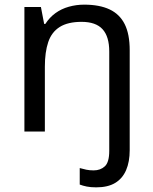

<svg xmlns="http://www.w3.org/2000/svg" viewBox="-20 -566 658 826"><path d="M394 240Q370 240 353 236.5Q336 233 323 228V157Q337 161 351 164Q365 167 383 167Q412 167 431 149.5Q450 132 450 83V-344Q450 -409 421 -440.5Q392 -472 331 -472Q272 -472 237 -450Q202 -428 187.5 -385Q173 -342 173 -279V0H85V-536H156L170 -463H175Q193 -491 218.5 -509.5Q244 -528 276 -537Q308 -546 342 -546Q408 -546 451.5 -525.5Q495 -505 516.5 -462Q538 -419 538 -350V80Q538 130 522.5 166Q507 202 475.5 221Q444 240 394 240Z"/></svg>

Font: Noto Sans Lao Looped
Style: Regular
Weight: 400
Designer: Mark Frömberg, Ben Mitchell
Foundry: The Fontpad Ltd
Version: Version 1.001